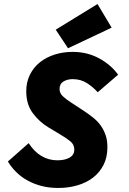

<svg xmlns="http://www.w3.org/2000/svg" viewBox="-20 -919 640 951"><path d="M269 12Q223 12 185 2Q147 -8 115.5 -25.5Q84 -43 60 -67Q36 -91 19 -119L122 -210Q149 -168 185 -146.5Q221 -125 264 -125Q302 -125 325 -138.5Q348 -152 348 -178Q348 -203 328.5 -219Q309 -235 275 -255L220 -288Q175 -315 142.5 -358.5Q110 -402 110 -467Q110 -512 128 -548.5Q146 -585 177 -610Q208 -635 250 -648.5Q292 -662 340 -662Q412 -662 471 -630Q530 -598 565 -549L464 -462Q441 -488 410.5 -507.5Q380 -527 340 -527Q314 -527 294.5 -515.5Q275 -504 275 -478Q275 -458 290.5 -443Q306 -428 331 -412L398 -368Q422 -352 443 -335Q464 -318 479 -297Q494 -276 503 -250Q512 -224 512 -190Q512 -140 493 -102.5Q474 -65 441 -39.5Q408 -14 363.5 -1Q319 12 269 12ZM317 -680 256 -772 463 -899 533 -782Z"/></svg>

Font: Source Code Pro Black
Style: Italic
Weight: 900
Italic angle: -11°
Monospace: yes
Designer: Paul D. Hunt, Teo Tuominen
Foundry: Adobe Systems Incorporated
Version: Version 1.050;PS 1.000;hotconv 16.6.51;makeotf.lib2.5.65220